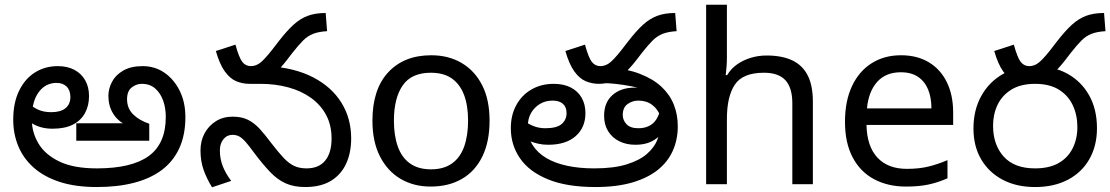

<svg xmlns="http://www.w3.org/2000/svg" viewBox="-20 -780 4701 813"><path d="M390 12Q300 12 233.5 -9.5Q167 -31 123 -70Q79 -109 57.5 -161Q36 -213 36 -273Q36 -345 61 -396Q86 -447 128.5 -473.5Q171 -500 225 -500Q265 -500 294.5 -484.5Q324 -469 340.5 -440.5Q357 -412 357 -373Q357 -333 340 -301.5Q323 -270 289 -252.5Q255 -235 202 -235Q152 -235 115 -258Q78 -281 58 -304L82 -366Q90 -355 104.5 -340.5Q119 -326 142 -315.5Q165 -305 197 -305Q237 -305 257.5 -322Q278 -339 278 -369Q278 -398 262 -413.5Q246 -429 220 -429Q173 -429 144 -390Q115 -351 115 -280V-271Q115 -220 142.5 -173Q170 -126 230.5 -96.5Q291 -67 390 -67Q538 -67 610 -119.5Q682 -172 682 -285Q682 -322 671 -353.5Q660 -385 637.5 -405Q615 -425 580 -425Q557 -425 537.5 -409.5Q518 -394 518 -360Q518 -321 544 -295.5Q570 -270 612 -256V-184H303V-258H522L513 -251Q478 -268 458.5 -300Q439 -332 439 -374Q439 -404 454 -433Q469 -462 501.5 -481Q534 -500 584 -500Q636 -500 676.5 -472Q717 -444 741 -395.5Q765 -347 765 -284Q765 -209 739.5 -153Q714 -97 665.5 -60.5Q617 -24 547.5 -6Q478 12 390 12Z M1272 12Q1225 12 1190 -3.5Q1155 -19 1124 -51.5Q1093 -84 1056 -133Q1035 -162 1020.5 -178.5Q1006 -195 993.5 -202Q981 -209 964 -209Q941 -209 926 -190.5Q911 -172 911 -143Q911 -108 923 -77Q935 -46 959 -14L878 13Q856 -22 842.5 -59.5Q829 -97 829 -143Q829 -184 846.5 -216Q864 -248 894.5 -267Q925 -286 965 -286Q1004 -286 1030.5 -272.5Q1057 -259 1079.5 -234.5Q1102 -210 1128 -175Q1158 -136 1180.5 -112Q1203 -88 1225.5 -77.5Q1248 -67 1278 -67Q1330 -67 1357 -100Q1384 -133 1384 -194Q1384 -250 1361 -293Q1338 -336 1297 -365.5Q1256 -395 1201 -410Q1146 -425 1082 -425H1038L1116 -500Q1228 -493 1306 -452.5Q1384 -412 1425.5 -345.5Q1467 -279 1467 -194Q1467 -132 1445 -85.5Q1423 -39 1380 -13.5Q1337 12 1272 12ZM1036 -425Q1007 -425 980.5 -436Q954 -447 932 -477.5Q910 -508 894 -564L977 -591Q992 -536 1006 -518Q1020 -500 1042 -500Q1062 -500 1079.5 -512.5Q1097 -525 1129 -565L1160 -605Q1194 -649 1222.5 -675Q1251 -701 1283 -713Q1315 -725 1359 -725L1365 -648Q1330 -646 1306.5 -637Q1283 -628 1263.5 -608.5Q1244 -589 1218 -556L1195 -526Q1167 -490 1142 -468Q1117 -446 1091.5 -435.5Q1066 -425 1036 -425Z M2053 -269Q2053 -180 2022.5 -117.5Q1992 -55 1936 -22.5Q1880 10 1803 10Q1732 10 1676.5 -22.5Q1621 -55 1589 -117.5Q1557 -180 1557 -269Q1557 -402 1624 -474Q1691 -546 1806 -546Q1879 -546 1934.5 -513.5Q1990 -481 2021.5 -419.5Q2053 -358 2053 -269ZM1648 -269Q1648 -206 1664.5 -159.5Q1681 -113 1716 -88Q1751 -63 1805 -63Q1859 -63 1894 -88Q1929 -113 1945.5 -159.5Q1962 -206 1962 -269Q1962 -333 1945 -378Q1928 -423 1893.5 -447.5Q1859 -472 1804 -472Q1722 -472 1685 -418Q1648 -364 1648 -269Z M2501 12Q2380 12 2300.5 -20.5Q2221 -53 2182 -109.5Q2143 -166 2143 -237Q2143 -293 2166.5 -335.5Q2190 -378 2231 -401.5Q2272 -425 2325 -425Q2367 -425 2397 -409.5Q2427 -394 2443 -366Q2459 -338 2459 -301Q2459 -240 2417.5 -203.5Q2376 -167 2301 -167Q2279 -167 2259 -171.5Q2239 -176 2222 -183Q2205 -190 2190 -199L2197 -270Q2217 -255 2239.5 -246Q2262 -237 2289 -237Q2338 -237 2358.5 -255Q2379 -273 2379 -301Q2379 -327 2363.5 -340.5Q2348 -354 2320 -354Q2290 -354 2266.5 -340Q2243 -326 2229 -302Q2215 -278 2215 -246V-241Q2215 -198 2235.5 -165.5Q2256 -133 2293 -111Q2330 -89 2381.5 -78Q2433 -67 2496 -67Q2579 -67 2633.5 -84Q2688 -101 2719 -128Q2750 -155 2762.5 -186Q2775 -217 2775 -246V-290Q2766 -317 2742 -335.5Q2718 -354 2683 -354Q2658 -354 2637.5 -339.5Q2617 -325 2617 -293Q2617 -271 2633 -254Q2649 -237 2683 -237Q2709 -237 2728 -246.5Q2747 -256 2758.5 -273.5Q2770 -291 2775 -314L2791 -224Q2776 -206 2758.5 -193Q2741 -180 2719.5 -173.5Q2698 -167 2670 -167Q2632 -167 2602 -182Q2572 -197 2555 -224.5Q2538 -252 2538 -290Q2538 -346 2573.5 -377.5Q2609 -409 2668 -409Q2674 -409 2681.5 -408Q2689 -407 2698 -405Q2707 -403 2715 -400L2703 -399Q2683 -409 2652 -415Q2621 -421 2589.5 -424.5Q2558 -428 2536 -428L2556 -496Q2633 -489 2689 -467.5Q2745 -446 2780.5 -413Q2816 -380 2833 -337.5Q2850 -295 2850 -245Q2850 -190 2829.5 -143Q2809 -96 2766.5 -61.5Q2724 -27 2658 -7.5Q2592 12 2501 12ZM2516 -425Q2487 -425 2460.5 -436Q2434 -447 2412 -477.5Q2390 -508 2374 -564L2457 -591Q2472 -536 2486 -518Q2500 -500 2522 -500Q2542 -500 2559.5 -512.5Q2577 -525 2609 -565L2640 -605Q2674 -649 2702.5 -675Q2731 -701 2763 -713Q2795 -725 2839 -725L2845 -648Q2810 -646 2786.5 -637Q2763 -628 2743.5 -608.5Q2724 -589 2698 -556L2675 -526Q2647 -490 2622 -468Q2597 -446 2571.5 -435.5Q2546 -425 2516 -425Z M3058 -537Q3058 -518 3056.5 -498Q3055 -478 3053 -462H3059Q3076 -490 3102 -508Q3128 -526 3160 -535.5Q3192 -545 3226 -545Q3291 -545 3334.5 -524.5Q3378 -504 3400 -461Q3422 -418 3422 -349V0H3335V-343Q3335 -408 3306 -440Q3277 -472 3215 -472Q3125 -472 3091.5 -421.5Q3058 -371 3058 -277V0H2970V-760H3058Z M3795 -546Q3864 -546 3913.5 -516Q3963 -486 3989.5 -431.5Q4016 -377 4016 -304V-251H3649Q3651 -160 3695.5 -112.5Q3740 -65 3820 -65Q3871 -65 3910.5 -74.5Q3950 -84 3992 -102V-25Q3951 -7 3911 1.5Q3871 10 3816 10Q3740 10 3681.5 -21Q3623 -52 3590.5 -113.5Q3558 -175 3558 -264Q3558 -352 3587.5 -415Q3617 -478 3670.5 -512Q3724 -546 3795 -546ZM3794 -474Q3731 -474 3694.5 -433.5Q3658 -393 3651 -321H3924Q3924 -367 3910 -401Q3896 -435 3867.5 -454.5Q3839 -474 3794 -474Z M4332 -425Q4303 -425 4276.5 -436Q4250 -447 4228 -477.5Q4206 -508 4190 -564L4273 -591Q4288 -536 4302 -518Q4316 -500 4338 -500Q4358 -500 4375.5 -512.5Q4393 -525 4425 -565L4456 -605Q4490 -649 4518.5 -675Q4547 -701 4579 -713Q4611 -725 4655 -725L4661 -648Q4626 -646 4602.5 -637Q4579 -628 4559.5 -608.5Q4540 -589 4514 -556L4491 -526Q4463 -490 4438 -468Q4413 -446 4387.5 -435.5Q4362 -425 4332 -425ZM4102 -236Q4102 -314 4135 -373.5Q4168 -433 4226.5 -466.5Q4285 -500 4363 -500Q4442 -500 4500.5 -467.5Q4559 -435 4592 -376Q4625 -317 4625 -237Q4625 -163 4593 -106.5Q4561 -50 4502 -19Q4443 12 4363 12Q4284 12 4225.5 -19Q4167 -50 4134.5 -105.5Q4102 -161 4102 -236ZM4185 -248Q4185 -167 4230 -117Q4275 -67 4363 -67Q4423 -67 4462.5 -89.5Q4502 -112 4522 -152Q4542 -192 4542 -242Q4542 -293 4522.5 -334.5Q4503 -376 4463.5 -400.5Q4424 -425 4363 -425Q4302 -425 4262.5 -400.5Q4223 -376 4204 -336Q4185 -296 4185 -248Z"/></svg>

Font: ltelugu05
Style: Book
Weight: 400
Designer: Jelle Bosma - Monotype Design Team
Foundry: Monotype Imaging Inc.
Version: Version 2.003